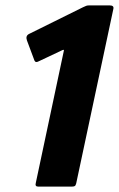

<svg xmlns="http://www.w3.org/2000/svg" viewBox="-20 -693 441 713"><path d="M122 0Q109 0 113 -14L217 -504Q219 -510 212 -507L123 -465Q112 -459 108 -468L80 -543Q74 -560 88 -567L288 -666Q296 -670 300.5 -671.5Q305 -673 312 -673H387Q404 -673 401 -660L263 -12Q261 -4 257.5 -2Q254 0 246 0Z"/></svg>

Font: Glory ExtraBold
Style: Italic
Weight: 800
Italic angle: -12°
Version: Version 1.011